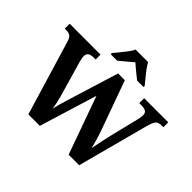

<svg xmlns="http://www.w3.org/2000/svg" viewBox="-201 -1200 1469 1469"><g transform="rotate(45 533.5 -465.5)"><path d="M84 -608Q78 -629 69 -640.5Q60 -652 46.5 -656.5Q33 -661 13 -661H0V-714H334V-661H311Q281 -661 266 -649.5Q251 -638 251 -613Q251 -605 254 -589Q257 -573 261 -559L328 -328Q336 -303 344 -272.5Q352 -242 358.5 -212.5Q365 -183 367 -161Q374 -193 382 -221.5Q390 -250 399 -279L531 -707H604L742 -325Q759 -278 772.5 -231.5Q786 -185 791 -159Q796 -183 802.5 -214Q809 -245 816 -278.5Q823 -312 831 -344L884 -560Q887 -572 890 -589Q893 -606 893 -614Q893 -640 877.5 -650.5Q862 -661 829 -661H806V-714H1067V-661H1048Q1029 -661 1015 -655.5Q1001 -650 991 -633Q981 -616 972 -583L817 0H703L535 -469L391 0H267ZM387 -784Q403 -803 424.5 -829Q446 -855 466.5 -882Q487 -909 497 -931H632Q643 -909 663 -882Q683 -855 705 -829Q727 -803 742 -784V-771H673Q659 -782 639 -798Q619 -814 599 -831Q579 -848 564 -861Q549 -848 529 -831Q509 -814 489.5 -798Q470 -782 456 -771H387Z"/></g></svg>

Font: Noto Serif Tamil
Style: Bold
Weight: 700
Designer: Indian Type Foundry, Tom Grace, and the Monotype Design Team
Foundry: Monotype Imaging Inc.
Version: Version 2.003